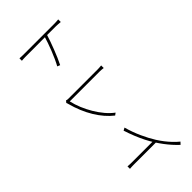

<svg xmlns="http://www.w3.org/2000/svg" viewBox="135 -1736 2731 2731"><g transform="rotate(45 1500.0 -371.0)"><path d="M355 -83Q355 -93 355 -133.5Q355 -174 355 -233.5Q355 -293 355 -359.5Q355 -426 355 -489Q355 -552 355 -600Q355 -648 355 -669Q355 -686 354 -713Q353 -740 350 -761H402Q400 -741 398 -713Q396 -685 396 -669Q396 -621 396 -561Q396 -501 396 -437.5Q396 -374 396.5 -313.5Q397 -253 397 -203.5Q397 -154 397 -121.5Q397 -89 397 -83Q397 -65 397 -46.5Q397 -28 398.5 -11Q400 6 401 20H352Q354 0 354.5 -28Q355 -56 355 -83ZM388 -495Q437 -480 495 -459.5Q553 -439 613 -415.5Q673 -392 729 -368Q785 -344 830 -321L813 -279Q770 -303 714 -328.5Q658 -354 598.5 -377.5Q539 -401 484 -420Q429 -439 388 -451Z M1243 -26Q1246 -32 1248 -40.5Q1250 -49 1250 -62Q1250 -75 1250 -117.5Q1250 -160 1250 -220.5Q1250 -281 1250 -348Q1250 -415 1250 -478.5Q1250 -542 1250 -589.5Q1250 -637 1250 -657Q1250 -666 1249 -681Q1248 -696 1247 -710.5Q1246 -725 1245 -730H1297Q1295 -720 1293 -696.5Q1291 -673 1291 -658Q1291 -640 1291 -600.5Q1291 -561 1291 -507.5Q1291 -454 1291 -394.5Q1291 -335 1291 -277.5Q1291 -220 1291 -171.5Q1291 -123 1291 -91.5Q1291 -60 1291 -53Q1372 -71 1454 -105Q1536 -139 1612.5 -184.5Q1689 -230 1754.5 -285Q1820 -340 1865 -401L1890 -367Q1796 -247 1645.5 -155.5Q1495 -64 1301 -12Q1294 -11 1286.5 -8Q1279 -5 1272 -2Z M2105 -340Q2231 -375 2345 -427Q2459 -479 2541 -531Q2595 -565 2642 -601.5Q2689 -638 2731 -678Q2773 -718 2809 -762L2843 -730Q2803 -687 2758 -646.5Q2713 -606 2662.5 -568Q2612 -530 2553 -492Q2500 -458 2432 -423.5Q2364 -389 2286 -357.5Q2208 -326 2127 -300ZM2529 -508 2571 -528V-67Q2571 -52 2571.5 -34.5Q2572 -17 2573 -2.5Q2574 12 2575 20H2525Q2526 12 2527 -2.5Q2528 -17 2528.5 -34.5Q2529 -52 2529 -67Z"/></g></svg>

Font: Noto Sans SC Thin ExtraLight
Style: Regular
Weight: 250
Version: Version 2.004-H2;hotconv 1.0.118;makeotfexe 2.5.65603